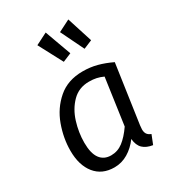

<svg xmlns="http://www.w3.org/2000/svg" viewBox="-199 -940 965 1065"><g transform="rotate(-30 283.5 -407.5)"><path d="M511 -493 457 -119Q455 -99 455 -94Q455 -76 462.5 -64.5Q470 -53 488 -46L465 12Q425 6 403 -15Q381 -36 377 -78Q346 -36 305.5 -12Q265 12 219 12Q140 12 96 -42.5Q52 -97 52 -190Q52 -270 81 -350Q110 -430 172.5 -484Q235 -538 330 -538Q379 -538 422 -526.5Q465 -515 511 -493ZM141 -190Q141 -122 165.5 -88.5Q190 -55 236 -55Q278 -55 312 -81Q346 -107 380 -156L422 -452Q400 -462 379.5 -466.5Q359 -471 332 -471Q267 -471 224 -427.5Q181 -384 161 -319.5Q141 -255 141 -190ZM322 -659 267 -636 186 -789 261 -827ZM458 -664 403 -641 331 -789 406 -827Z"/></g></svg>

Font: FiraGO Book
Style: Italic
Weight: 350
Italic angle: -8°
Designer: bBox Type GmbH
Foundry: bBox Type GmbH
Version: Version 1.001